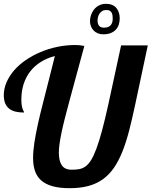

<svg xmlns="http://www.w3.org/2000/svg" viewBox="-25 -988 801 1015"><path d="M615.2 -748H756.3L689.9 -436Q673.8 -359.9 657.7 -297.6Q641.6 -235.4 621.8 -186Q602.1 -136.7 577.1 -100.6Q552.2 -64.5 519 -40.5Q485.8 -16.6 442.6 -4.9Q399.4 6.8 343.3 6.8Q289.1 6.8 252.2 -3.7Q215.3 -14.2 192.6 -34.4Q169.9 -54.7 159.9 -84.2Q149.9 -113.8 149.9 -151.9Q149.9 -189.5 156.7 -233.9Q163.6 -278.3 174.8 -329.3Q186 -380.4 200.9 -438.2Q215.8 -496.1 231.9 -560.1L265.1 -691.9Q224.1 -681.2 191.4 -660.9Q158.7 -640.6 135.7 -611.6Q112.8 -582.5 100.3 -544.9Q87.9 -507.3 87.9 -461.9Q87.9 -441.9 90.1 -429.9Q92.3 -418 95 -410.9Q97.7 -403.8 99.9 -400.1Q102.1 -396.5 102.1 -393.1Q77.1 -393.1 57.1 -397.9Q37.1 -402.8 23.4 -413.6Q9.8 -424.3 2.4 -441.9Q-4.9 -459.5 -4.9 -484.9Q-4.9 -520 9.8 -553.5Q24.4 -586.9 50 -616.5Q75.7 -646 111.3 -670.4Q147 -694.8 189 -712.6Q231 -730.5 277.8 -740.2Q324.7 -750 373 -750Q385.7 -750 395.5 -749Q405.3 -748 420.9 -745.1Q397.5 -659.2 378.7 -589.6Q359.9 -520 344.7 -464.4Q329.6 -408.7 318.6 -365.5Q307.6 -322.3 300.5 -288.3Q293.5 -254.4 289.8 -228.3Q286.1 -202.1 286.1 -181.2Q286.1 -138.2 301.5 -114.5Q316.9 -90.8 355 -90.8Q376.5 -90.8 394 -94Q411.6 -97.2 427.2 -108.4Q442.9 -119.6 456.8 -142.1Q470.7 -164.6 485.1 -203.4Q499.5 -242.2 514.9 -299.6Q530.3 -356.9 548.3 -439ZM607.9 -891.1Q607.9 -874.5 603.3 -859.1Q598.6 -843.8 588.1 -832Q577.6 -820.3 561 -813.5Q544.4 -806.6 521 -806.6Q504.9 -806.6 491.9 -812Q479 -817.4 469.7 -826.9Q460.4 -836.4 455.6 -849.4Q450.7 -862.3 450.7 -877Q450.7 -890.6 455.6 -906.5Q460.4 -922.4 470.7 -936Q481 -949.7 497.1 -958.7Q513.2 -967.8 535.6 -967.8Q554.2 -967.8 567.9 -961.9Q581.5 -956.1 590.3 -945.6Q599.1 -935.1 603.5 -921.1Q607.9 -907.2 607.9 -891.1ZM570.8 -887.7Q570.8 -895 570.1 -903.6Q569.3 -912.1 566.2 -918.9Q563 -925.8 556.4 -930.4Q549.8 -935.1 537.6 -935.1Q524.4 -935.1 515.6 -929.7Q506.8 -924.3 501.2 -916.3Q495.6 -908.2 493.2 -898.2Q490.7 -888.2 490.7 -878.9Q490.7 -861.8 498.8 -851.8Q506.8 -841.8 524.9 -841.8Q548.3 -841.8 559.6 -854.2Q570.8 -866.7 570.8 -887.7Z"/></svg>

Font: Lobster
Style: Regular
Weight: 400
Designer: Pablo Impallari
Foundry: Pablo Impallari
Version: Version 1.007; ttfautohint (v1.1) -l 8 -r 50 -G 50 -x 14 -D 